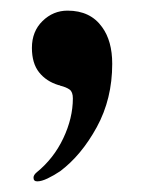

<svg xmlns="http://www.w3.org/2000/svg" viewBox="-20 -160 271 361"><path d="M43 174Q43 169 49 164Q81 138 99 100Q117 62 117 25Q117 13 111 8.5Q105 4 93 1Q92 0 90 0Q67 -7 53.5 -24Q40 -41 40 -70Q40 -101 60 -120.5Q80 -140 107 -140Q150 -140 172 -109Q191 -83 191 -40Q191 26 162 79Q133 132 93 162Q81 170 69.5 175.5Q58 181 50 181Q43 181 43 174Z"/></svg>

Font: Raigarh
Style: Regular
Weight: 400
Designer: jaikishan Patel
Foundry: MagicType
Version: Version 1.000;FEAKit 1.0